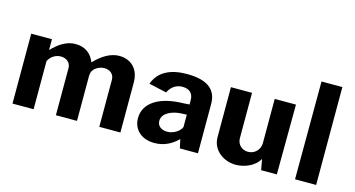

<svg xmlns="http://www.w3.org/2000/svg" viewBox="-80 -1069 2598 1406"><g transform="rotate(15 1218.5 -366.0)"><path d="M67 0H227V-365C246 -403 282 -425 321 -425C363 -425 396 -399 396 -357V0H556V-337C556 -347 557 -355 560 -368C570 -399 610 -425 651 -425C693 -425 725 -399 725 -357V0H885V-378C885 -480 824 -540 732 -540C673 -540 608 -506 547 -441C523 -503 475 -541 401 -541C334 -541 277 -503 224 -448V-530H67Z M1144 10C1218 10 1275 -21 1321 -67L1336 0H1473V-373C1473 -474 1413 -540 1246 -540C1120 -540 1032 -496 998 -400L1132 -370C1158 -423 1199 -441 1239 -441C1292 -441 1321 -412 1321 -363V-329L1274 -326C1091 -323 982 -249 982 -136C982 -51 1043 10 1144 10ZM1214 -94C1167 -94 1138 -119 1138 -157C1138 -218 1215 -247 1278 -250L1321 -252V-158C1309 -127 1264 -94 1214 -94Z M1823 -105C1777 -105 1741 -139 1741 -186V-530H1581V-152C1581 -50 1671 10 1761 10C1820 10 1900 -16 1937 -81L1952 0H2071L2074 -530H1913V-195C1913 -147 1876 -105 1823 -105Z M2209 0H2369V-742H2211Z"/></g></svg>

Font: 18Franklin
Style: Bold
Weight: 700
Designer: Pablo Impallari, Rodrigo Fuenzalida (Modified by Dan O. Williams)
Version: Version 0.025;PS 000.025;hotconv 1.0.88;makeotf.lib2.5.64775